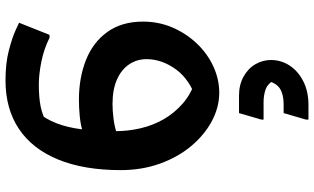

<svg xmlns="http://www.w3.org/2000/svg" viewBox="-236 -616 1113 680"><g transform="rotate(90 320.0 -276.5)"><path d="M265 260Q204 260 158.5 248Q113 236 87 224Q61 212 61 212L104 104H114Q154 124 199 133Q244 142 279 142Q326 142 358 135.5Q390 129 419 112L377 148Q402 118 417 79.5Q432 41 438.5 -10.5Q445 -62 445 -130Q445 -174 435 -217.5Q425 -261 403.5 -299Q382 -337 348 -367Q314 -397 265 -413L338 -418Q263 -394 226.5 -344Q190 -294 190 -239Q190 -206 208 -178.5Q226 -151 261.5 -135Q297 -119 349 -119Q372 -119 400.5 -122.5Q429 -126 456 -135L455 -16Q425 -6 393 -3Q361 0 334 0Q256 0 193 -25Q130 -50 93.5 -101Q57 -152 57 -227Q57 -283 78 -331.5Q99 -380 134.5 -417.5Q170 -455 215.5 -476Q261 -497 309 -497Q360 -497 409 -471Q458 -445 497.5 -398Q537 -351 560 -287Q583 -223 583 -148Q583 -18 545.5 73.5Q508 165 437 212.5Q366 260 265 260ZM193 -680Q193 -716 212.5 -746Q232 -776 268 -794.5Q304 -813 353 -813H404V-804L381 -725H349Q315 -725 294.5 -712Q274 -699 267 -667L263 -694Q276 -669 296.5 -661.5Q317 -654 342 -654H404V-646L381 -567H319Q281 -567 252 -583Q223 -599 208 -625Q193 -651 193 -680Z"/></g></svg>

Font: Kufam SemiBold
Style: Italic
Weight: 600
Italic angle: -11°
Designer: Artur Schmal
Foundry: Original Type
Version: Version 1.301; ttfautohint (v1.8.3)